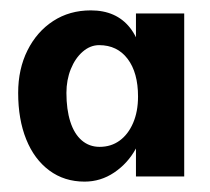

<svg xmlns="http://www.w3.org/2000/svg" viewBox="-20 -741 405 370"><path d="M15 -562Q15 -608 33 -644Q51 -680 82.5 -700.5Q114 -721 155 -721Q204 -721 230.5 -687.5Q257 -654 257 -592L242 -648V-715H335V-401H242V-474L257 -512Q257 -482 241.5 -454Q226 -426 200 -408.5Q174 -391 143 -391Q104 -391 75 -412.5Q46 -434 30.5 -472.5Q15 -511 15 -562ZM246 -555Q246 -601 226 -627.5Q206 -654 171 -654Q154 -654 139.5 -641.5Q125 -629 116.5 -608Q108 -587 108 -562Q108 -530 115.5 -506.5Q123 -483 137.5 -470.5Q152 -458 172 -458Q194 -458 210.5 -470Q227 -482 236.5 -504Q246 -526 246 -555Z"/></svg>

Font: Our Lexend
Style: Regular
Weight: 400
Designer: Bonnie Shaver-Troup, Thomas Jockin
Foundry: Lexend
Version: Version 1.007